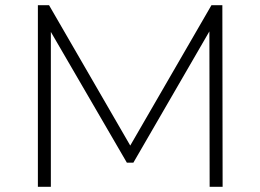

<svg xmlns="http://www.w3.org/2000/svg" viewBox="-20 -720 1004 740"><path d="M788 0 787 -599 494 -93H469L176 -597V0H126V-700H169L482 -159L795 -700H837L838 0Z"/></svg>

Font: Hilab Light
Style: Regular
Weight: 300
Designer: Cristianderson Lima
Foundry: Cristianderson
Version: Version 1.0